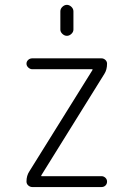

<svg xmlns="http://www.w3.org/2000/svg" viewBox="-20 -755 540 775"><path d="M223.6 -709Q223.6 -719.7 231.9 -727.5Q240.2 -735.4 250 -735.4Q259.8 -735.4 268.1 -727.5Q276.4 -719.7 276.4 -709V-635.7Q276.4 -626 268.1 -618.2Q259.8 -610.4 250 -610.4Q240.2 -610.4 231.9 -618.2Q223.6 -626 223.6 -635.7ZM98.6 -63.5 353.5 -472.7V-473.6Q353.5 -475.6 352.5 -475.6H110.4Q101.6 -475.6 94.2 -482.4Q86.9 -489.3 86.9 -498Q86.9 -506.8 93.8 -513.2Q100.6 -519.5 110.4 -519.5H389.6Q398.4 -519.5 405.3 -513.2Q412.1 -506.8 412.1 -498Q412.1 -473.6 401.4 -457L146.5 -46.9V-45.9Q146.5 -43.9 147.5 -43.9H389.6Q398.4 -43.9 405.3 -37.6Q412.1 -31.2 412.1 -22Q412.1 -12.7 405.8 -6.3Q399.4 0 389.6 0H110.4Q101.6 0 94.2 -6.3Q86.9 -12.7 86.9 -22.5Q86.9 -45.9 98.6 -63.5Z"/></svg>

Font: Rounded-L Mgen+ 1m light
Style: Regular
Weight: 200
Designer: [Source Han Sans]
Ryoko NISHIZUKA  (kana & ideographs); Paul D. Hunt (Latin, Greek & Cyrillic); Wenlong ZHANG  (bopomofo
Version: Version 1.059.20150602